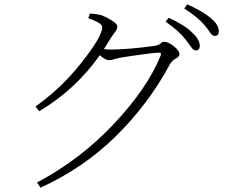

<svg xmlns="http://www.w3.org/2000/svg" viewBox="-20 -812 1040 887"><path d="M837 -630Q807 -669 745 -712L759 -730Q834 -696 866 -663Q903 -630 903 -600Q903 -579 884 -579Q874 -579 863.5 -594Q853 -609 837 -630ZM924 -697Q893 -733 831 -773L845 -792Q918 -759 952 -730Q991 -698 991 -668Q991 -646 972 -646Q960 -646 950.5 -661.5Q941 -677 924 -697ZM151 31Q350 -74 505.5 -239Q661 -404 722 -555Q727 -569 715 -569Q699 -569 636.5 -560.5Q574 -552 539 -546Q523 -543 508 -538.5Q493 -534 484 -534Q466 -534 441 -557Q329 -398 161 -298L144 -320Q264 -405 358 -524.5Q452 -644 452 -685Q452 -698 434 -708Q416 -718 388 -728L395 -749Q422 -749 451 -741Q474 -732 498 -716.5Q522 -701 522 -690Q522 -678 513.5 -667Q505 -656 493 -638L460 -585L487 -583Q568 -583 694 -600Q715 -604 722 -611.5Q729 -619 740 -619Q757 -619 783 -598.5Q809 -578 809 -562Q809 -550 793 -542Q777 -534 766 -517Q666 -331 515.5 -183Q365 -35 167 55Z"/></svg>

Font: Minh Nguyen ExtraLight
Style: Regular
Weight: 250
Designer: Ryoko NISHIZUKA 西塚涼子 (kana & ideographs); Frank Grießhammer (Latin, Greek & Cyrillic); Wenlong ZHANG 张文龙 (bopomofo); San
Foundry: Adobe
Version: Version 1.100;July 7, 2023;FontCreator 14.0.0.2814 64-bit